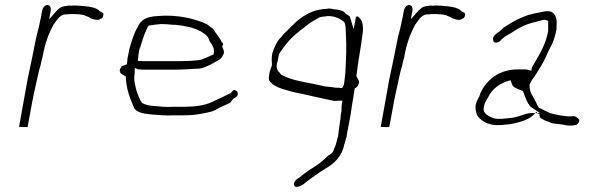

<svg xmlns="http://www.w3.org/2000/svg" viewBox="-20 -525 2376 766"><path d="M56 -19C60 -19 65 -18 71 -18H90L103 -88C110 -130 120 -173 129 -214C133 -231 135 -244 141 -261C143 -273 146 -284 150 -299C154 -321 160 -348 168 -369C175 -393 186 -410 194 -428L196 -429V-430C203 -439 215 -462 235 -467H237C239 -467 244 -468 250 -468C252 -468 258 -469 264 -469H280C285 -468 289 -468 295 -468C299 -468 300 -467 302 -467H304C306 -466 316 -465 320 -463V-462C323 -461 330 -459 334 -457L342 -452C349 -449 359 -446 367 -446C378 -446 376 -447 380 -450L384 -451C391 -453 397 -472 388 -475L378 -480C364 -497 332 -499 300 -502C296 -502 290 -502 283 -503C277 -503 267 -503 262 -502H261C260 -502 257 -503 256 -503C252 -502 245 -502 242 -501H241C220 -498 213 -490 199 -474L176 -448L182 -480C185 -496 179 -505 169 -505C160 -505 150 -495 148 -481L145 -466C144 -459 143 -452 140 -442L139 -436C138 -429 136 -423 135 -418V-417C132 -404 129 -393 125 -378C123 -369 121 -358 119 -349C111 -304 99 -254 90 -208Z M458 -246C456 -232 468 -228 482 -220C483 -173 497 -136 513 -100H514L513 -99C520 -77 551 -71 588 -68C616 -66 644 -63 674 -65H714C742 -65 762 -67 787 -72C816 -77 834 -81 855 -95L856 -96H857C872 -103 884 -108 898 -115C903 -121 908 -127 912 -132C917 -134 927 -140 928 -146C930 -158 926 -161 920 -164H919C913 -171 908 -162 900 -153L897 -152C875 -142 855 -131 830 -120C796 -103 755 -99 711 -99H672C644 -97 619 -100 596 -102C578 -103 562 -106 547 -114C541 -121 536 -133 532 -143C528 -154 524 -162 521 -178C518 -192 513 -207 517 -230L518 -254L532 -248H541C545 -247 548 -247 551 -247H685C713 -248 739 -249 766 -251H767C789 -251 804 -260 825 -270C844 -282 860 -286 868 -301V-302C879 -317 871 -327 866 -341L869 -345L870 -350C869 -352 868 -355 868 -355L865 -356C861 -365 857 -372 850 -381C846 -386 843 -392 837 -399H836L837 -400C835 -404 832 -407 829 -411C820 -417 814 -423 804 -429C757 -451 685 -468 609 -461C571 -459 542 -450 529 -416V-415H528C513 -389 506 -363 496 -329L491 -303C489 -297 488 -290 488 -284V-283C488 -283 488 -281 487 -275L486 -268L466 -261C463 -258 459 -251 458 -246ZM537 -331 538 -332C546 -357 553 -383 566 -410C566 -412 571 -420 573 -423C589 -426 604 -427 621 -429H622C638 -429 652 -428 671 -426H679C716 -423 752 -415 778 -401H779C790 -394 808 -385 814 -367V-366C817 -358 821 -353 825 -348C827 -342 836 -333 833 -314L832 -308C820 -303 810 -297 795 -292C791 -290 784 -286 772 -285C746 -282 718 -281 691 -281H552C551 -281 549 -281 544 -282H530C531 -297 533 -315 537 -331Z M1067 -314C1063 -301 1064 -279 1065 -269V-264C1061 -254 1057 -243 1055 -234C1053 -221 1051 -212 1054 -204C1063 -189 1083 -178 1107 -170L1149 -158C1205 -147 1259 -133 1315 -122C1320 -123 1326 -123 1328 -123L1331 -124L1334 -123H1346L1344 -112C1340 -81 1346 -99 1339 -62C1339 -54 1338 -46 1336 -37L1329 17V18C1329 20 1328 22 1327 24C1326 29 1324 36 1322 43C1320 57 1313 65 1310 77C1306 87 1295 93 1290 95C1279 106 1265 119 1250 130C1225 146 1197 164 1176 182L1164 190C1153 199 1149 213 1157 219C1163 223 1176 219 1188 212C1208 195 1232 179 1253 164C1261 157 1271 154 1278 148C1314 127 1345 99 1354 49L1355 48C1357 41 1359 34 1360 28V26L1362 25L1365 5C1368 -10 1375 -48 1378 -63C1380 -77 1379 -72 1382 -89L1385 -110C1390 -139 1390 -137 1394 -166L1395 -172C1403 -177 1406 -178 1412 -193V-194C1414 -197 1412 -201 1412 -201V-202L1402 -221V-224C1405 -246 1408 -267 1411 -289L1413 -300C1419 -334 1424 -368 1428 -402C1429 -421 1426 -442 1418 -449H1417V-450C1409 -460 1408 -461 1400 -458L1391 -409L1379 -448C1378 -452 1377 -456 1375 -460C1369 -464 1366 -467 1360 -469L1357 -473C1354 -475 1353 -478 1349 -480C1340 -484 1326 -487 1313 -488H1312C1304 -490 1298 -491 1291 -491C1287 -490 1279 -489 1272 -489C1267 -488 1258 -487 1253 -486C1214 -479 1179 -455 1152 -429C1142 -419 1133 -411 1125 -402V-401H1124C1116 -394 1108 -386 1103 -378C1088 -365 1076 -342 1067 -314ZM1085 -273V-274L1088 -281L1089 -289C1090 -295 1091 -299 1092 -303C1093 -310 1097 -316 1100 -320L1101 -321C1114 -340 1128 -359 1146 -376C1166 -395 1185 -409 1207 -426C1223 -439 1242 -448 1257 -457H1259C1259 -457 1263 -458 1264 -458C1266 -458 1268 -459 1274 -459C1277 -460 1284 -460 1287 -461H1289C1317 -461 1338 -450 1352 -438L1354 -437V-435C1361 -421 1358 -408 1360 -394V-389C1363 -337 1361 -297 1358 -238V-237C1357 -229 1356 -220 1355 -210V-209C1354 -202 1353 -194 1352 -186L1351 -184L1345 -174H1339C1334 -174 1330 -175 1329 -175H1323C1317 -175 1312 -176 1307 -177C1293 -179 1277 -179 1260 -184L1232 -190C1191 -198 1148 -205 1114 -221L1102 -227L1094 -237C1084 -245 1082 -258 1085 -273Z M1499 -19C1503 -19 1508 -18 1514 -18H1533L1546 -88C1553 -130 1563 -173 1572 -214C1576 -231 1578 -244 1584 -261C1586 -273 1589 -284 1593 -299C1597 -321 1603 -348 1611 -369C1618 -393 1629 -410 1637 -428L1639 -429V-430C1646 -439 1658 -462 1678 -467H1680C1682 -467 1687 -468 1693 -468C1695 -468 1701 -469 1707 -469H1723C1728 -468 1732 -468 1738 -468C1742 -468 1743 -467 1745 -467H1747C1749 -466 1759 -465 1763 -463V-462C1766 -461 1773 -459 1777 -457L1785 -452C1792 -449 1802 -446 1810 -446C1821 -446 1819 -447 1823 -450L1827 -451C1834 -453 1840 -472 1831 -475L1821 -480C1807 -497 1775 -499 1743 -502C1739 -502 1733 -502 1726 -503C1720 -503 1710 -503 1705 -502H1704C1703 -502 1700 -503 1699 -503C1695 -502 1688 -502 1685 -501H1684C1663 -498 1656 -490 1642 -474L1619 -448L1625 -480C1628 -496 1622 -505 1612 -505C1603 -505 1593 -495 1591 -481L1588 -466C1587 -459 1586 -452 1583 -442L1582 -436C1581 -429 1579 -423 1578 -418V-417C1575 -404 1572 -393 1568 -378C1566 -369 1564 -358 1562 -349C1554 -304 1542 -254 1533 -208Z M1877 -103C1877 -85 1880 -69 1887 -60C1903 -40 1933 -23 1975 -26H1976C1982 -26 1990 -27 1997 -28H1998C2014 -28 2032 -33 2048 -37C2073 -43 2097 -54 2111 -69L2120 -79L2126 -71H2132C2133 -62 2131 -60 2138 -53C2148 -48 2158 -41 2169 -39H2171C2178 -31 2207 -31 2225 -28H2226C2239 -24 2259 -22 2273 -26H2276C2280 -26 2289 -33 2291 -42V-48C2284 -55 2275 -64 2263 -61H2254C2253 -61 2247 -60 2243 -61L2226 -63L2208 -66C2196 -68 2180 -72 2170 -75V-76C2153 -83 2142 -91 2130 -95C2125 -103 2122 -108 2118 -118C2116 -122 2114 -124 2112 -129C2105 -143 2091 -159 2093 -187V-189C2099 -200 2102 -207 2111 -217C2121 -234 2131 -248 2141 -266C2151 -282 2160 -304 2169 -323L2183 -350C2191 -370 2196 -385 2200 -408C2201 -416 2200 -424 2201 -436C2200 -463 2189 -484 2156 -480C2122 -473 2096 -470 2069 -458C2039 -447 2017 -432 1989 -415C1978 -402 1967 -397 1956 -387C1950 -382 1944 -371 1948 -366V-364C1949 -348 1972 -356 1978 -364V-365C1990 -377 2000 -383 2017 -392C2028 -400 2046 -411 2061 -418C2088 -433 2119 -437 2148 -446H2154C2156 -446 2164 -443 2167 -442V-425V-410V-402V-401C2157 -343 2126 -298 2102 -256L2100 -243L2088 -246C2084 -247 2081 -248 2079 -248H2045C1973 -248 1922 -209 1896 -152C1896 -150 1894 -146 1892 -140V-139H1891C1884 -125 1880 -118 1877 -103ZM1910 -96 1911 -101C1913 -113 1920 -125 1927 -136C1944 -173 1978 -195 2017 -205C2019 -200 2022 -190 2024 -186C2026 -179 2040 -171 2061 -164H2063L2065 -162C2066 -162 2068 -159 2069 -155C2076 -136 2083 -115 2095 -101C2099 -98 2102 -95 2106 -93L2134 -74H2098C2076 -74 2046 -55 2012 -54L2006 -53L1991 -52L1985 -51H1975C1973 -51 1967 -50 1962 -51C1959 -51 1953 -52 1947 -54C1934 -61 1905 -69 1910 -96Z"/></svg>

Font: Scribbler
Style: HLIta
Weight: 100
Designer: Mew Too
Foundry: Cannot Into Space Fonts
Version: Version 1.001